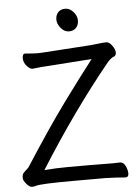

<svg xmlns="http://www.w3.org/2000/svg" viewBox="-61 -952 721 1011"><g transform="rotate(-5 300.0 -446.5)"><path d="M383.8 -838.9Q383.8 -814.9 369.9 -800Q356 -785.2 332 -785.2Q308.1 -785.2 289.6 -807.6Q271 -830.1 271 -853Q271 -876 284.4 -890.9Q297.9 -905.8 322 -905.8Q346.2 -905.8 365 -884.3Q383.8 -862.8 383.8 -838.9ZM374 -74.2 502 -73.2Q523.9 -73.2 539.1 -74.2H540Q557.1 -74.2 567.6 -53.2Q578.1 -32.2 578.1 -12.7Q578.1 6.8 561 6.8H560.1Q522 2.9 457 1H292Q112.8 1 87.9 9.8Q79.1 13.2 66.7 13.2Q54.2 13.2 38.1 -5.4Q22 -23.9 22 -36.4Q22 -48.8 24.4 -55.9Q26.9 -63 40 -74.5Q53.2 -85.9 57.1 -90.8Q185.1 -290 279.5 -418.9Q374 -547.9 438 -629.9L199.2 -612.8Q174.8 -611.8 154.8 -609.4Q134.8 -606.9 124 -606H123Q109.9 -606 93.5 -624.5Q77.1 -643.1 77.1 -666Q77.1 -689 90.8 -689H92.8Q137.2 -685.1 155.5 -685.1Q173.8 -685.1 198.2 -687L439.9 -703.1Q461.9 -705.1 484.4 -708Q506.8 -710.9 522.5 -710.9Q538.1 -710.9 553 -689.9Q567.9 -668.9 567.9 -653.6Q567.9 -638.2 557.1 -632.8Q541 -627.9 522 -606Q328.1 -369.1 139.2 -68.8Q200.2 -74.2 264.2 -74.2Z"/></g></svg>

Font: LXGW WenKai Screen
Style: Regular
Weight: 400
Designer: LXGW / Fontworks Inc.
Foundry: LXGW / Fontworks Inc.
Version: Version 1.510;January 18,2025